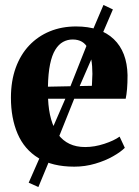

<svg xmlns="http://www.w3.org/2000/svg" viewBox="-20 -660 558 773"><path d="M279 11Q191 11 134.5 -23.8Q78 -58.5 51 -121.2Q24 -184 24 -266.5Q24 -333.5 43.2 -386.8Q62.5 -440 97.5 -477Q132.5 -514 180.5 -533.8Q228.5 -553.5 286 -553.5Q384.5 -553.5 438 -502.5Q491.5 -451.5 493.5 -357.5Q493.5 -325 491.5 -301.8Q489.5 -278.5 486 -262.5H173.5Q175.5 -216 185.8 -179.8Q196 -143.5 214.5 -118.5Q233 -93.5 260 -80.8Q287 -68 323 -68Q360.5 -68 400 -81Q439.5 -94 461.5 -110L482.5 -65Q466.5 -48.5 435.2 -30.8Q404 -13 363.2 -1Q322.5 11 279 11ZM173 -311 350 -314.5Q350.5 -326.5 351 -338.5Q351.5 -350.5 352 -362.5Q352 -427 334.5 -464Q317 -501 272.5 -501Q251.5 -501 233.8 -491.2Q216 -481.5 202.5 -459.5Q189 -437.5 181.5 -401Q174 -364.5 173 -311ZM134.5 93 95.5 75.5 150 -48.5 250 -278.5 351 -533 396.5 -640 434.5 -622 389 -516 281 -268 187 -33.5Z"/></svg>

Font: Merriweather 60pt
Style: Bold
Weight: 700
Version: Version 2.100